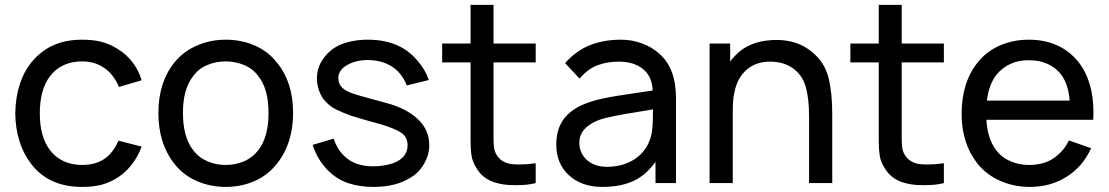

<svg xmlns="http://www.w3.org/2000/svg" viewBox="-20 -738 4470 774"><path d="M459.5 -387.5Q450 -410.5 435 -430.8Q420 -451 401 -463.5Q363.5 -490.5 310.5 -490.5Q270 -490.5 236.8 -475.5Q203.5 -460.5 181 -430Q140.5 -376.5 140.5 -281Q140.5 -186.5 181 -133.5Q203.5 -103.5 236.8 -88.2Q270 -73 310.5 -73Q366 -73 403 -99Q436.5 -122.5 457.5 -171L551 -147Q537.5 -110.5 514.5 -79.2Q491.5 -48 461.5 -27Q445 -15.5 428 -7.5Q411 0.5 392.8 5.8Q374.5 11 354.2 13.2Q334 15.5 310.5 15.5Q177.5 15.5 106.5 -76Q43.5 -157.5 41.5 -281Q44 -409 106.5 -486.5Q145.5 -533.5 195.5 -555.8Q245.5 -578 311.5 -578Q354 -578 387.5 -569.8Q421 -561.5 453 -541.5Q489 -520 514.2 -487Q539.5 -454 551 -414.5Z M683.5 -77Q618.5 -159 618.5 -282.5Q618.5 -406.5 683.5 -486.5Q719 -530.5 773 -554Q827.5 -578 889.5 -578Q952.5 -578 1006.5 -554.8Q1060.5 -531.5 1095.5 -486.5Q1161.5 -407.5 1161.5 -282.5Q1161.5 -158.5 1095.5 -77Q1059.5 -31.5 1006 -8Q952.5 15.5 889.5 15.5Q828 15.5 773.8 -8Q719.5 -31.5 683.5 -77ZM1022 -430Q1001 -460 965.5 -475.2Q930 -490.5 889.5 -490.5Q849 -490.5 814 -475.2Q779 -460 758 -430Q717.5 -379 717.5 -282.5Q717.5 -186.5 758 -133.5Q780.5 -103.5 815.2 -88.2Q850 -73 889.5 -73Q930 -73 964.8 -88.2Q999.5 -103.5 1022 -133.5Q1062.5 -186.5 1062.5 -282.5Q1062.5 -379 1022 -430Z M1620 -393.5Q1599 -446 1557.8 -471Q1516.5 -496 1461.5 -496Q1414.5 -496 1379 -475.5Q1344 -455.5 1344 -424Q1344 -409.5 1349.2 -398.8Q1354.5 -388 1365 -379.8Q1375.5 -371.5 1391.2 -365.2Q1407 -359 1428 -353Q1447 -347.5 1475 -339.8Q1503 -332 1540.5 -322Q1618 -301 1664 -258Q1710.5 -215 1710.5 -152Q1710.5 -115 1690 -78.5Q1669.5 -42 1636.5 -23Q1578.5 15.5 1484.5 15.5Q1428.5 15.5 1383.5 0.2Q1338.5 -15 1302 -51Q1258.5 -95.5 1240.5 -154L1325 -179Q1341 -133.5 1367.5 -109.5Q1410 -67.5 1484.5 -67.5Q1513.5 -67.5 1542.5 -74Q1572 -80.5 1589.5 -92.5Q1623 -114 1623 -153Q1623 -186 1596.5 -203.5Q1570.5 -220.5 1516.5 -236.5Q1469.5 -249.5 1439 -258.2Q1408.5 -267 1394 -272Q1359.5 -284.5 1335.5 -296.5Q1311.5 -308.5 1294 -327Q1276 -345 1266.8 -371Q1257.5 -397 1257.5 -421Q1257.5 -465.5 1283.5 -502Q1309.5 -538.5 1351 -557.5Q1402 -578 1461.5 -578Q1537 -578 1590.5 -551Q1631.5 -531 1663 -493.5Q1695 -457 1708.5 -415.5Z M1969.5 -216.5V-179Q1969.5 -156 1971.8 -141.5Q1974 -127 1981 -115.5Q1990.5 -98 2007.5 -88Q2024.5 -78 2047 -76Q2051.5 -75.5 2058.8 -75.2Q2066 -75 2076 -75Q2091 -75 2106.8 -76.2Q2122.5 -77.5 2139.5 -80V0Q2108.5 8.5 2061.5 8.5Q2046 8.5 2032.5 7.8Q2019 7 2007 5Q1968 -1 1941.2 -17.8Q1914.5 -34.5 1897 -66.5Q1884.5 -87.5 1880.8 -111.5Q1877 -135.5 1877 -170V-212.5V-486.5H1762.5V-562.5H1877V-718.5H1969.5V-562.5H2139.5V-486.5H1969.5Z M2622.5 0V-85.5Q2584 -31.5 2532.5 -8Q2481 15.5 2408 15.5Q2325.5 15.5 2274 -31Q2222.5 -78 2222.5 -155Q2222.5 -209.5 2245.8 -248Q2269 -286.5 2321.5 -312.5Q2360 -330 2408.5 -340.5Q2433.5 -346 2467.5 -351.5Q2501.5 -357 2545.5 -363.5L2611 -373Q2609 -430 2572 -459.8Q2535 -489.5 2474.5 -489.5Q2427 -489.5 2387.8 -474.5Q2348.5 -459.5 2316.5 -421L2258 -483.5Q2301.5 -533 2357.2 -555.5Q2413 -578 2484 -578Q2527.5 -578 2567.5 -563.2Q2607.5 -548.5 2636 -523Q2705 -465 2705 -343.5V0ZM2612.5 -297Q2542.5 -286 2497.5 -278Q2452.5 -270 2431 -264.5Q2379.5 -254 2347.5 -228Q2315.5 -202 2315.5 -163.5Q2315.5 -120.5 2346.5 -92.5Q2378 -65.5 2426 -65.5Q2481.5 -65.5 2524.5 -88.2Q2567.5 -111 2590.5 -153Q2604.5 -180 2608.5 -210Q2610.5 -225.5 2611.5 -247Q2612.5 -268.5 2612.5 -297Z M3335 -273V0H3241.5V-270Q3241.5 -338.5 3229 -385Q3216.5 -431.5 3182 -458.5Q3143.5 -489.5 3084 -489.5Q3027.5 -489.5 2989.5 -456.5Q2952 -424 2940.5 -365.5Q2934 -340 2934 -288.5V0H2840.5V-562.5H2923.5V-489.5Q2927.5 -496 2933 -502.2Q2938.5 -508.5 2945.5 -515.5Q2972.5 -544 3009.8 -559Q3047 -574 3087.5 -576Q3091 -576.5 3096.5 -576.8Q3102 -577 3110 -577Q3196 -577 3254 -528Q3304 -487.5 3320 -424.5Q3335.5 -361.5 3335 -273Z M3615 -216.5V-179Q3615 -156 3617.2 -141.5Q3619.5 -127 3626.5 -115.5Q3636 -98 3653 -88Q3670 -78 3692.5 -76Q3697 -75.5 3704.2 -75.2Q3711.5 -75 3721.5 -75Q3736.5 -75 3752.2 -76.2Q3768 -77.5 3785 -80V0Q3754 8.5 3707 8.5Q3691.5 8.5 3678 7.8Q3664.5 7 3652.5 5Q3613.5 -1 3586.8 -17.8Q3560 -34.5 3542.5 -66.5Q3530 -87.5 3526.2 -111.5Q3522.5 -135.5 3522.5 -170V-212.5V-486.5H3408V-562.5H3522.5V-718.5H3615V-562.5H3785V-486.5H3615Z M3995 -133.5Q4017.5 -103.5 4052.8 -88.2Q4088 -73 4127.5 -73Q4188.5 -73 4228.5 -101Q4268.5 -128.5 4289 -172L4378.5 -140.5Q4344.5 -65 4277.5 -24Q4213.5 15.5 4131.5 15.5Q4069 15.5 4013 -8.5Q3958 -32.5 3921.5 -77Q3856.5 -159 3856.5 -278Q3856.5 -406.5 3921.5 -486.5Q3957.5 -531.5 4011 -554.8Q4064.5 -578 4127.5 -578Q4253.5 -578 4326.5 -489.5Q4388 -412 4388 -283.5L4387 -255H3956.5Q3960.5 -180 3995 -133.5ZM3996 -435.5Q3965.5 -395 3958.5 -332.5H4292Q4286.5 -400 4257.5 -437.5Q4236 -466 4201.5 -481Q4167 -496 4127.5 -495Q4088.5 -496 4054.2 -480.8Q4020 -465.5 3996 -435.5Z"/></svg>

Font: Russisch Sans Medium
Style: Regular
Weight: 500
Width: 4
Designer: Michael Sharanda (font) & Cristiano Sobral (main changes)
Foundry: Michael Sharanda
Version: Version 2.00;September 8, 2020;FontCreator 13.0.0.2681 64-bi